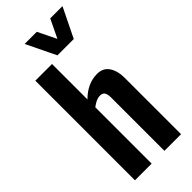

<svg xmlns="http://www.w3.org/2000/svg" viewBox="-313 -1053 1104 1104"><g transform="rotate(-45 239.0 -501.5)"><path d="M247.1 -823.2 160.2 -1002.9H258.8L314 -890.1L368.2 -1002.9H467.8L379.9 -823.2ZM54.2 0V-810.1H189.9V-522Q254.9 -586.9 333 -586.9Q381.3 -586.9 405.3 -550.8Q429.2 -514.6 429.2 -460V0H293.9V-433.1Q293.9 -460.9 285.4 -473.9Q276.9 -486.8 254.9 -486.8Q227.1 -486.8 189.9 -458V0Z"/></g></svg>

Font: Oswald Medium
Style: Regular
Weight: 500
Designer: Vernon Adams
Foundry: Vernon Adams
Version: Version 4.103